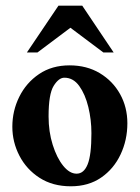

<svg xmlns="http://www.w3.org/2000/svg" viewBox="-20 -649 498 683"><path d="M433.1 -210.4Q433.1 -150.9 408.9 -99.6Q384.8 -48.3 339.8 -17.3Q294.9 13.7 231.9 13.7Q167.5 13.7 120.8 -16.4Q74.2 -46.4 49.1 -95Q23.9 -143.6 23.9 -198.2Q23.9 -254.9 48.6 -304.7Q73.2 -354.5 118.9 -385.5Q164.6 -416.5 227.5 -416.5Q288.6 -416.5 335 -388.7Q381.3 -360.8 407.2 -314.2Q433.1 -267.6 433.1 -210.4ZM305.2 -175.3Q305.2 -223.1 294.2 -268.3Q283.2 -313.5 262 -343Q240.7 -372.6 209 -372.6Q189 -372.6 170.9 -343.5Q152.8 -314.5 152.8 -234.9Q152.8 -180.2 167.5 -133.8Q182.1 -87.4 204.8 -59.3Q227.5 -31.2 252.4 -31.2Q278.3 -31.2 291.7 -64.2Q305.2 -97.2 305.2 -175.3ZM384.3 -462.4H347.7L230.5 -550.3L113.3 -462.4H75.7L188 -628.9H272.5Z"/></svg>

Font: Scheherazade New
Style: Bold
Weight: 700
Designer: SIL International
Foundry: SIL International
Version: Version 4.000